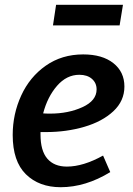

<svg xmlns="http://www.w3.org/2000/svg" viewBox="-20 -770 553 801"><path d="M149 -219V-209Q149 -141 177.5 -108Q206 -75 259 -75Q327 -75 410 -121L440 -52Q337 11 233 11Q143 11 88 -43Q33 -97 33 -207Q33 -294 68.5 -371.5Q104 -449 171 -496Q238 -543 327 -543Q407 -543 453 -506.5Q499 -470 499 -409Q499 -349 453 -306Q407 -263 332 -241Q257 -219 172 -219ZM160 -297Q170 -296 189 -296Q265 -296 324 -323Q383 -350 383 -397Q383 -424 363.5 -441Q344 -458 311 -458Q258 -458 218 -412Q178 -366 160 -297ZM214 -750H493L479 -664H201Z"/></svg>

Font: Bitter Pro SemiBold
Style: Italic
Weight: 600
Italic angle: -9°
Designer: Sol Matas, and Bitter project Authors
Foundry: Sol Matas
Version: Version 1.010